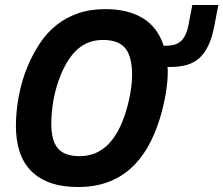

<svg xmlns="http://www.w3.org/2000/svg" viewBox="-20 -726 884 760"><path d="M290 14.2Q222.2 14.2 175 -3.9Q127.9 -22 98.6 -54.2Q69.3 -86.4 56.2 -130.4Q43 -174.3 43 -226.1Q43 -253.4 45.7 -283.4Q48.3 -313.5 54.2 -344.5Q60.1 -375.5 69.3 -407.2Q78.6 -439 91.8 -469.2Q112.3 -516.6 139.6 -557.1Q167 -597.7 204.1 -627.2Q241.2 -656.7 289.1 -673.3Q336.9 -689.9 397.9 -689.9Q486.3 -689.9 545.2 -654.1Q604 -618.2 627.9 -544.9H636.2Q677.2 -544.9 697.5 -564.5Q717.8 -584 726.1 -627L741.2 -706.1H844.2L829.1 -627Q820.3 -579.1 805.4 -547.4Q790.5 -515.6 769.3 -496.3Q748 -477.1 719.2 -469Q690.4 -460.9 653.8 -460.9H643.1Q644 -455.1 644 -449.5Q644 -443.8 644 -438Q644 -404.8 636.2 -356.2Q628.4 -307.6 611.8 -253.9Q592.8 -192.4 564.2 -142.8Q535.6 -93.3 496.3 -58.3Q457 -23.4 405.8 -4.6Q354.5 14.2 290 14.2ZM183.1 -236.8Q183.1 -202.1 189.7 -177.7Q196.3 -153.3 210 -137.9Q223.6 -122.6 244.9 -115.2Q266.1 -107.9 294.9 -107.9Q329.1 -107.9 356.9 -119.6Q384.8 -131.3 407 -153.3Q429.2 -175.3 446.3 -206.5Q463.4 -237.8 476.1 -276.9Q488.8 -316.4 495.8 -356.7Q502.9 -397 502.9 -429.2Q502.9 -502.4 475.8 -535.2Q448.7 -567.9 388.2 -567.9Q357.9 -567.9 333.3 -558.8Q308.6 -549.8 288.3 -532.2Q268.1 -514.6 251.5 -489.3Q234.9 -463.9 221.2 -431.2Q211.4 -407.7 204.1 -382.6Q196.8 -357.4 192.1 -332.3Q187.5 -307.1 185.3 -283Q183.1 -258.8 183.1 -236.8Z"/></svg>

Font: Clear Sans
Style: Bold Italic
Weight: 700
Italic angle: -12°
Foundry: Intel Corporation
Version: Version 1.00